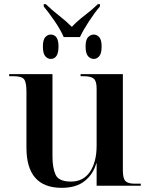

<svg xmlns="http://www.w3.org/2000/svg" viewBox="-20 -892 721 922"><path d="M276 10Q346 10 387 -23Q428 -56 442 -107H444V0H656V-10H626Q594 -10 582 -23Q570 -36 570 -74V-536H367V-526H382Q417 -526 430.5 -514Q444 -502 444 -467V-193Q444 -114 412 -67Q380 -20 321 -20Q262 -20 247 -53Q232 -86 232 -141V-536H24V-526H46Q84 -526 95.5 -511.5Q107 -497 107 -452V-183Q107 10 276 10ZM286 -714H364Q380 -748 407.5 -790Q435 -832 460 -861V-872H450Q421 -844 386 -817.5Q351 -791 325 -763Q297 -791 263 -817.5Q229 -844 200 -872H190V-861Q214 -832 242.5 -790.5Q271 -749 286 -714ZM223 -609Q261 -609 261 -669Q261 -726 223 -726Q209 -726 197.5 -713.5Q186 -701 186 -669Q186 -635 197.5 -622Q209 -609 223 -609ZM430 -609Q445 -609 456.5 -622Q468 -635 468 -669Q468 -701 456.5 -713.5Q445 -726 430 -726Q415 -726 403 -713.5Q391 -701 391 -669Q391 -635 403 -622Q415 -609 430 -609Z"/></svg>

Font: Noto Serif Display Semi
Style: Regular
Weight: 600
Designer: Monotype Design Team
Foundry: Monotype Imaging Inc.
Version: Version 1.900